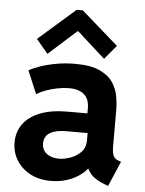

<svg xmlns="http://www.w3.org/2000/svg" viewBox="-55 -819 655 870"><g transform="rotate(5 273.0 -384.0)"><path d="M208 7.8Q155.3 7.8 115.2 -13.4Q75.2 -34.7 52.7 -70.8Q30.3 -106.9 30.3 -152.3Q30.3 -199.2 55.9 -235.1Q81.5 -271 132.3 -291.3Q183.1 -311.5 257.8 -311.5H374V-222.7H258.8Q211.9 -222.7 185.5 -207Q159.2 -191.4 159.2 -158.2Q159.2 -138.2 169.2 -124.3Q179.2 -110.4 197.3 -103Q215.3 -95.7 238.3 -95.7Q259.3 -95.7 287.1 -105Q314.9 -114.3 335.7 -135Q356.4 -155.8 356.4 -189.5V-243.2L347.7 -269.5V-336.9Q347.7 -354 342.8 -368.7Q337.9 -383.3 326.9 -394.5Q315.9 -405.8 298.1 -411.9Q280.3 -418 254.9 -418Q230 -418 202.6 -412.6Q175.3 -407.2 150.6 -398.2Q126 -389.2 108.4 -377.9L64.5 -482.4Q84.5 -494.1 116.7 -505.1Q148.9 -516.1 189.2 -523.2Q229.5 -530.3 273.4 -530.3Q345.2 -530.3 386.2 -510.7Q427.2 -491.2 446.5 -461.2Q465.8 -431.2 471.2 -398.4Q476.6 -365.7 476.6 -338.9V-175.8Q476.6 -146 482.7 -131.1Q488.8 -116.2 506.8 -110.4L518.6 -106.4L469.7 7.8L454.1 2Q411.1 -14.2 391.6 -35.9Q372.1 -57.6 369.1 -79.1L394.5 -62.5H351.6L380.9 -76.2Q364.3 -43 316.6 -17.6Q269 7.8 208 7.8ZM143.6 -564.3 90.6 -627.8 258.3 -774.7H286.4L454.2 -627.8L401.2 -564.3L274.3 -678.3H270.4Z"/></g></svg>

Font: Reddit Sans
Style: Regular
Weight: 400
Designer: Stephen Hutchings
Foundry: Reddit
Version: Version 1.014